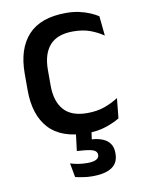

<svg xmlns="http://www.w3.org/2000/svg" viewBox="-80 -557 596 806"><g transform="rotate(-10 218.0 -154.0)"><path d="M257.5 11.5Q148.5 11.5 95.8 -46.2Q43 -104 43 -209.5V-280Q43 -386 96 -443.5Q149 -501 257.5 -501Q287.5 -501 312.8 -495.5Q338 -490 358.5 -481.2Q379 -472.5 393.5 -463L402 -379Q378 -396 346.5 -407.8Q315 -419.5 273 -419.5Q206 -419.5 173.8 -383.2Q141.5 -347 141.5 -278V-212Q141.5 -144.5 173.8 -108Q206 -71.5 273 -71.5Q315.5 -71.5 348 -83.2Q380.5 -95 406.5 -112L398 -27Q375 -12.5 339.2 -0.5Q303.5 11.5 257.5 11.5ZM213 -10.5H279.5L268.5 67.5L227.5 40Q236 39.5 244.5 39.2Q253 39 261.5 39.5Q311.5 41.5 335.8 60Q360 78.5 360 113.5V116.5Q360 156 331.5 174.8Q303 193.5 249.5 193.5Q229 193.5 209.8 190.5Q190.5 187.5 176 184L165 124Q180.5 129 198.8 132Q217 135 237 135Q261.5 135 274.5 128.5Q287.5 122 287.5 109.5V108.5Q287.5 93.5 270.5 87.2Q253.5 81 211 78.5Q206 78 204 78Q202 78 202 78Z"/></g></svg>

Font: Anek Kannada Medium Medium
Style: Regular
Weight: 500
Version: Version 1.003